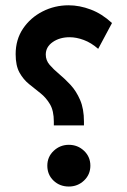

<svg xmlns="http://www.w3.org/2000/svg" viewBox="-20 -699 474 719"><path d="M38.6 -496.1Q38.6 -550.8 66.2 -591.8Q93.8 -632.8 139.2 -656Q184.6 -679.2 236.8 -679.2Q277.8 -679.2 319.8 -663.3Q361.8 -647.5 399.4 -612.8L347.7 -516.1Q321.3 -539.1 293.7 -549.3Q266.1 -559.6 240.7 -559.6Q203.6 -559.6 177.5 -541.5Q151.4 -523.4 151.4 -494.6Q151.4 -473.1 165.8 -456.3Q180.2 -439.5 201.7 -421.6Q223.1 -403.8 244.4 -380.9Q265.6 -357.9 280 -324.7Q294.4 -291.5 294.4 -243.7V-229.5H181.6V-243.2Q181.6 -284.2 167.2 -308.6Q152.8 -333 131.6 -349.9Q110.4 -366.7 88.9 -384Q67.4 -401.4 53 -427.2Q38.6 -453.1 38.6 -496.1ZM157.2 -78.6Q157.2 -111.8 181.2 -134.3Q205.1 -156.7 237.8 -156.7Q271 -156.7 294.7 -134.3Q318.4 -111.8 318.4 -78.6Q318.4 -45.4 294.7 -22.9Q271 -0.5 237.8 -0.5Q203.6 -0.5 180.4 -22.7Q157.2 -44.9 157.2 -78.6Z"/></svg>

Font: Vazirmatn RD UI FD SemiBold
Style: Regular
Weight: 600
Designer: Saber Rastikerdar
Foundry: Saber Rastikerdar
Version: Version 33.003